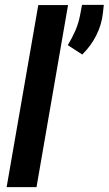

<svg xmlns="http://www.w3.org/2000/svg" viewBox="-20 -771 448 791"><path d="M260.3 -750 130.4 0H7.3L137.7 -750ZM407.7 -751 403.8 -715.8Q398.4 -668 376 -624Q353.5 -580.1 318.8 -546.4L259.3 -585Q277.3 -614.7 290.5 -645Q303.7 -675.3 310.1 -709.5L317.9 -751Z"/></svg>

Font: Roboto Condensed SemiBold
Style: Italic
Weight: 600
Italic angle: -12°
Designer: Christian Robertson
Foundry: Google
Version: Version 3.008; 2023